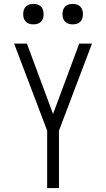

<svg xmlns="http://www.w3.org/2000/svg" viewBox="-20 -957 540 977"><path d="M220 0V-292L52 -735H117L250 -377L383 -735H448L280 -292V0ZM350 -833Q339 -833 329 -836Q319 -839 311.5 -846.5Q304 -854 301 -864Q298 -874 298 -885Q298 -896 301 -906Q304 -916 311.5 -923.5Q319 -931 329 -934Q339 -937 350 -937Q361 -937 371 -934Q381 -931 388.5 -923.5Q396 -916 399 -906Q402 -896 402 -885Q402 -874 399 -864Q396 -854 388.5 -846.5Q381 -839 371 -836Q361 -833 350 -833ZM150 -833Q139 -833 129 -836Q119 -839 111.5 -846.5Q104 -854 101 -864Q98 -874 98 -885Q98 -896 101 -906Q104 -916 111.5 -923.5Q119 -931 129 -934Q139 -937 150 -937Q161 -937 171 -934Q181 -931 188.5 -923.5Q196 -916 199 -906Q202 -896 202 -885Q202 -874 199 -864Q196 -854 188.5 -846.5Q181 -839 171 -836Q161 -833 150 -833Z"/></svg>

Font: Iosevka Custom Light
Style: Regular
Weight: 300
Monospace: yes
Designer: Belleve Invis
Foundry: Belleve Invis
Version: Version 27.3.5